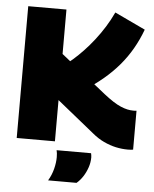

<svg xmlns="http://www.w3.org/2000/svg" viewBox="-60 -757 814 1016"><g transform="rotate(5 346.5 -249.0)"><path d="M640 10Q608 10 576 3Q544 -4 512 -19Q480 -34 450 -59L252 -219V0H49V-700H252V-464L492 -272Q520 -250 542.5 -235.5Q565 -221 584 -213Q603 -205 619 -201.5Q635 -198 650 -198Q655 -198 660 -198Q665 -198 668 -199V8Q661 9 654 9.5Q647 10 640 10ZM386 -287 255 -399Q282 -417 309.5 -441Q337 -465 364.5 -494Q392 -523 418.5 -557Q445 -591 468.5 -628.5Q492 -666 511 -707L674 -630Q654 -576 626.5 -528Q599 -480 563 -437.5Q527 -395 482.5 -357.5Q438 -320 386 -287ZM234 209Q252 179 260.5 145.5Q269 112 269 83Q269 72 268 63Q267 54 265 46H448Q449 51 450 56.5Q451 62 451 68Q451 95 442 121.5Q433 148 418.5 170.5Q404 193 385 209Z"/></g></svg>

Font: Georama ExtraBold
Style: Regular
Weight: 800
Designer: Jean-Baptiste Levee
Foundry: Production Type
Version: Version 1.001